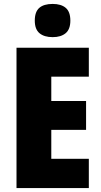

<svg xmlns="http://www.w3.org/2000/svg" viewBox="-20 -957 515 977"><path d="M432 0H64V-714H432V-567H241V-443H418V-296H241V-149H432ZM248 -937Q291 -937 314.5 -917Q338 -897 338 -852Q338 -808 314 -788Q290 -768 248 -768Q205 -768 181 -788Q157 -808 157 -852Q157 -897 180 -917Q203 -937 248 -937Z"/></svg>

Font: Noto Sans Kannada Condensed Black
Style: Regular
Weight: 900
Width: 3
Designer: Jelle Bosma - Monotype Design Team
Foundry: Monotype Imaging Inc.
Version: Version 2.005; ttfautohint (v1.8.4.7-5d5b)